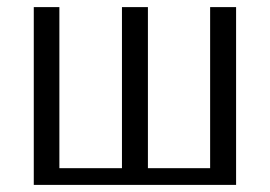

<svg xmlns="http://www.w3.org/2000/svg" viewBox="-20 -520 759 540"><path d="M75 0V-500H147V-47H323V-500H396V-47H571V-500H644V0Z"/></svg>

Font: Arsenal SC
Style: Regular
Weight: 400
Designer: Andrij Shevchenko
Foundry: Stairsfor
Version: Version 2.001; ttfautohint (v1.8.4.7-5d5b)